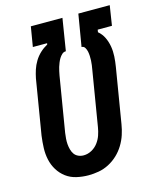

<svg xmlns="http://www.w3.org/2000/svg" viewBox="-112 -812 730 898"><g transform="rotate(-15 253.0 -363.5)"><path d="M205 8Q176 8 147.5 1.5Q119 -5 97 -21.5Q75 -38 60.5 -61.5Q46 -85 40 -112.5Q34 -140 35 -169Q36 -198 40 -228L84 -494Q88 -514 94.5 -534Q101 -554 112.5 -573Q124 -592 140 -607Q156 -622 176 -633L177 -639H108L124 -735H277L252 -580Q241 -580 233 -572.5Q225 -565 219.5 -556Q214 -547 210 -537Q206 -527 203 -517.5Q200 -508 198 -498Q196 -488 194 -478L150 -212Q148 -198 147 -184.5Q146 -171 147 -158Q148 -145 151.5 -132Q155 -119 162 -109Q169 -99 181 -93.5Q193 -88 207 -88Q227 -88 245.5 -98Q264 -108 276.5 -124.5Q289 -141 295.5 -160Q302 -179 305 -198L349 -464Q351 -475 352.5 -486Q354 -497 354.5 -508Q355 -519 354.5 -530Q354 -541 352 -551Q350 -561 344.5 -570.5Q339 -580 328 -580L354 -735H506L491 -639H422L420 -627Q438 -612 448 -591Q458 -570 462 -546.5Q466 -523 464.5 -498Q463 -473 459 -449L415 -183Q411 -158 403 -133.5Q395 -109 381 -86Q367 -63 347.5 -44.5Q328 -26 304 -13.5Q280 -1 254.5 3.5Q229 8 205 8Z"/></g></svg>

Font: Iosevka Curly Oblique
Style: Bold
Weight: 700
Italic angle: -9°
Monospace: yes
Designer: Belleve Invis
Foundry: Belleve Invis
Version: Version 11.1.0; ttfautohint (v1.8.3)